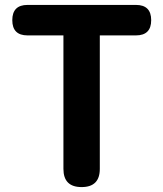

<svg xmlns="http://www.w3.org/2000/svg" viewBox="-20 -761 665 781"><path d="M312 0Q238 0 238 -74V-308V-617H92Q30 -617 30 -679Q30 -741 92 -741H312H533Q595 -741 595 -679Q595 -617 533 -617H386V-74Q386 0 312 0Z"/></svg>

Font: GenSenRounded2 TW B
Style: Regular
Weight: 700
Version: Version 2.000;PS 2;hotconv 16.6.51;makeotf.lib2.5.65220 DEVE